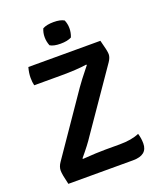

<svg xmlns="http://www.w3.org/2000/svg" viewBox="-157 -966 883 1062"><g transform="rotate(-20 284.5 -434.5)"><path d="M60 -129 301 -480Q319 -507 380 -583L377 -586Q320 -577 222 -577H68Q63 -596 63 -623Q63 -650 72 -683H496Q514 -618 514 -598Q514 -578 498 -555L258 -207Q233 -168 180 -105L183 -102Q267 -108 315 -108H400Q471 -108 516 -128Q525 -99 525 -69Q525 0 440 0H59Q44 -60 44 -83Q44 -106 60 -129ZM223 -756Q213 -781 213 -807Q213 -833 223 -856Q247 -869 287.5 -869Q328 -869 349 -856Q359 -833 359 -807Q359 -781 349 -756Q325 -743 284.5 -743Q244 -743 223 -756Z"/></g></svg>

Font: Signika Negative
Style: Semibold
Weight: 600
Designer: Anna Giedrys
Foundry: Anna Giedrys
Version: Version 1.001